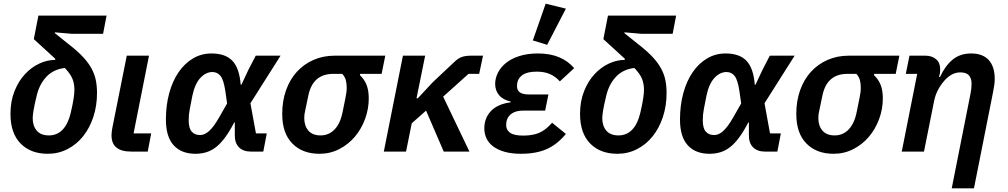

<svg xmlns="http://www.w3.org/2000/svg" viewBox="-20 -825 5487 1045"><path d="M371 -641 279 -649 278 -645 368 -573Q408 -541 435 -511.5Q462 -482 478.5 -451.5Q495 -421 501.5 -388.5Q508 -356 508 -319Q508 -249 488 -188.5Q468 -128 432.5 -83.5Q397 -39 347.5 -13.5Q298 12 240 12Q147 12 92 -44Q37 -100 37 -205Q37 -274 59 -329Q81 -384 116 -421.5Q151 -459 194 -479Q237 -499 280 -499L281 -505L164 -612L189 -740H560L541 -641ZM385 -337Q385 -369 374.5 -395.5Q364 -422 333 -455Q270 -448 231 -405.5Q192 -363 178 -297Q167 -252 162.5 -224Q158 -196 158 -182Q158 -140 180 -114Q202 -88 246 -88Q291 -88 321 -119.5Q351 -151 365 -211Q376 -258 380.5 -287.5Q385 -317 385 -337Z M784 0H694Q587 0 587 -88Q587 -95 588 -105.5Q589 -116 591 -127L670 -522H791L707 -99H803Z M1413 0H1345Q1304 0 1280.5 -23.5Q1257 -47 1258 -92V-159H1255Q1229 -109 1204.5 -76Q1180 -43 1154.5 -23.5Q1129 -4 1101.5 4Q1074 12 1044 12Q967 12 925 -34.5Q883 -81 883 -174Q883 -252 901 -318Q919 -384 952 -432Q985 -480 1030.5 -507Q1076 -534 1131 -534Q1207 -534 1245 -494Q1283 -454 1290 -364H1294L1333 -447L1372 -522H1507L1343 -263L1373 -99H1432ZM1069 -90Q1080 -90 1091.5 -94.5Q1103 -99 1116 -110Q1129 -121 1143.5 -140.5Q1158 -160 1175 -190L1216 -262L1206 -332Q1197 -391 1180 -412Q1163 -433 1136 -433Q1101 -433 1071 -401.5Q1041 -370 1027 -304L1013 -232Q1007 -202 1007 -171Q1007 -127 1023.5 -108.5Q1040 -90 1069 -90Z M1940 -423 1939 -416Q1964 -392 1975.5 -362Q1987 -332 1987 -289Q1987 -232 1967 -177.5Q1947 -123 1911.5 -81Q1876 -39 1826.5 -13.5Q1777 12 1719 12Q1626 12 1571 -44Q1516 -100 1516 -205Q1516 -276 1537 -334.5Q1558 -393 1596 -434.5Q1634 -476 1686.5 -499Q1739 -522 1802 -522H2077L2057 -423ZM1794 -423Q1682 -423 1658 -304L1640 -218Q1638 -210 1637 -201.5Q1636 -193 1636 -182Q1636 -140 1658.5 -114Q1681 -88 1725 -88Q1770 -88 1801.5 -121Q1833 -154 1845 -217L1860 -291Q1863 -306 1865 -319.5Q1867 -333 1867 -347Q1867 -372 1862 -389.5Q1857 -407 1843 -423Z M2299 -223 2221 -154 2190 0H2069L2173 -522H2294L2247 -290H2254L2335 -377L2454 -489Q2474 -508 2494 -515Q2514 -522 2545 -522H2609L2588 -423H2530L2392 -299L2535 0H2395Z M3060 -96Q3012 -38 2954.5 -13Q2897 12 2815 12Q2765 12 2727.5 1.5Q2690 -9 2665 -27.5Q2640 -46 2628 -71.5Q2616 -97 2616 -126Q2616 -183 2652.5 -221Q2689 -259 2759 -268L2760 -272Q2717 -282 2696 -307.5Q2675 -333 2675 -368Q2675 -399 2690 -429Q2705 -459 2734 -482.5Q2763 -506 2807 -520Q2851 -534 2908 -534Q3037 -534 3105 -454L3027 -382Q3004 -408 2974 -421.5Q2944 -435 2902 -435Q2852 -435 2827 -419Q2802 -403 2796 -377Q2795 -372 2794.5 -366.5Q2794 -361 2794 -354Q2794 -334 2809 -322.5Q2824 -311 2858 -311H2965L2947 -223H2828Q2789 -223 2766 -207.5Q2743 -192 2737 -165Q2736 -161 2735.5 -156Q2735 -151 2735 -143Q2735 -118 2756 -102.5Q2777 -87 2828 -87Q2879 -87 2914.5 -102Q2950 -117 2985 -157ZM2958 -581 2880 -605 2950 -805 3060 -778Z M3471 -641 3379 -649 3378 -645 3468 -573Q3508 -541 3535 -511.5Q3562 -482 3578.5 -451.5Q3595 -421 3601.5 -388.5Q3608 -356 3608 -319Q3608 -249 3588 -188.5Q3568 -128 3532.5 -83.5Q3497 -39 3447.5 -13.5Q3398 12 3340 12Q3247 12 3192 -44Q3137 -100 3137 -205Q3137 -274 3159 -329Q3181 -384 3216 -421.5Q3251 -459 3294 -479Q3337 -499 3380 -499L3381 -505L3264 -612L3289 -740H3660L3641 -641ZM3485 -337Q3485 -369 3474.5 -395.5Q3464 -422 3433 -455Q3370 -448 3331 -405.5Q3292 -363 3278 -297Q3267 -252 3262.5 -224Q3258 -196 3258 -182Q3258 -140 3280 -114Q3302 -88 3346 -88Q3391 -88 3421 -119.5Q3451 -151 3465 -211Q3476 -258 3480.5 -287.5Q3485 -317 3485 -337Z M4211 0H4143Q4102 0 4078.5 -23.5Q4055 -47 4056 -92V-159H4053Q4027 -109 4002.5 -76Q3978 -43 3952.5 -23.5Q3927 -4 3899.5 4Q3872 12 3842 12Q3765 12 3723 -34.5Q3681 -81 3681 -174Q3681 -252 3699 -318Q3717 -384 3750 -432Q3783 -480 3828.5 -507Q3874 -534 3929 -534Q4005 -534 4043 -494Q4081 -454 4088 -364H4092L4131 -447L4170 -522H4305L4141 -263L4171 -99H4230ZM3867 -90Q3878 -90 3889.5 -94.5Q3901 -99 3914 -110Q3927 -121 3941.5 -140.5Q3956 -160 3973 -190L4014 -262L4004 -332Q3995 -391 3978 -412Q3961 -433 3934 -433Q3899 -433 3869 -401.5Q3839 -370 3825 -304L3811 -232Q3805 -202 3805 -171Q3805 -127 3821.5 -108.5Q3838 -90 3867 -90Z M4738 -423 4737 -416Q4762 -392 4773.5 -362Q4785 -332 4785 -289Q4785 -232 4765 -177.5Q4745 -123 4709.5 -81Q4674 -39 4624.5 -13.5Q4575 12 4517 12Q4424 12 4369 -44Q4314 -100 4314 -205Q4314 -276 4335 -334.5Q4356 -393 4394 -434.5Q4432 -476 4484.5 -499Q4537 -522 4600 -522H4875L4855 -423ZM4592 -423Q4480 -423 4456 -304L4438 -218Q4436 -210 4435 -201.5Q4434 -193 4434 -182Q4434 -140 4456.5 -114Q4479 -88 4523 -88Q4568 -88 4599.5 -121Q4631 -154 4643 -217L4658 -291Q4661 -306 4663 -319.5Q4665 -333 4665 -347Q4665 -372 4660 -389.5Q4655 -407 4641 -423Z M4888 0 4972 -423H4910L4930 -522H5016Q5052 -522 5074.5 -503Q5097 -484 5097 -449Q5097 -442 5096.5 -433.5Q5096 -425 5094 -420L5091 -406H5096Q5125 -468 5165.5 -501Q5206 -534 5266 -534Q5329 -534 5361.5 -498Q5394 -462 5394 -396Q5394 -379 5391.5 -361.5Q5389 -344 5385 -324L5281 200H5160L5262 -314Q5268 -342 5268 -369Q5268 -398 5254 -414.5Q5240 -431 5207 -431Q5181 -431 5159 -418.5Q5137 -406 5119 -385Q5099 -362 5084.5 -334Q5070 -306 5064 -275L5009 0Z"/></svg>

Font: IBM Plex Sans SmBld
Style: Italic
Weight: 600
Italic angle: -11°
Designer: Mike Abbink, Paul van der Laan, Pieter van Rosmalen
Foundry: Bold Monday
Version: Version 3.005